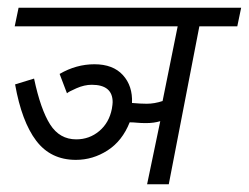

<svg xmlns="http://www.w3.org/2000/svg" viewBox="-20 -476 643 496"><path d="M593 -408H495L416 0H360L394 -163Q378 -158 357 -158Q344 -158 334 -159Q324 -160 315 -160Q296 -112 258 -87.5Q220 -63 176 -63Q111 -63 73.5 -112.5Q36 -162 19 -258L68 -273Q85 -193 109.5 -154.5Q134 -116 177 -116Q211 -116 236.5 -137.5Q262 -159 269 -195Q271 -207 271 -212Q271 -257 217 -257Q198 -257 177.5 -248Q157 -239 153 -235L134 -285Q177 -310 224 -310Q272 -310 297.5 -282Q323 -254 321 -210Q343 -208 359 -208Q379 -208 400 -215L439 -408H18L28 -456H603Z"/></svg>

Font: Cambay Devanagari
Style: Italic
Weight: 400
Italic angle: -11°
Designer: Pooja Saxena
Foundry: Pooja Saxena
Version: Version 1.018;PS 001.018;hotconv 1.0.70;makeotf.lib2.5.58329